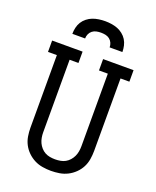

<svg xmlns="http://www.w3.org/2000/svg" viewBox="-172 -1054 944 1161"><g transform="rotate(20 300.0 -473.5)"><path d="M300 8Q273 8 245.5 3.5Q218 -1 193.5 -13.5Q169 -26 149 -45.5Q129 -65 116.5 -89Q104 -113 99.5 -140.5Q95 -168 95 -195V-662H38V-735H234V-662H177V-195Q177 -178 180 -161Q183 -144 190 -129Q197 -114 208.5 -101Q220 -88 234.5 -80Q249 -72 266 -69Q283 -66 300 -66Q317 -66 334 -69Q351 -72 365.5 -80Q380 -88 391.5 -101Q403 -114 410 -129Q417 -144 420 -161Q423 -178 423 -195V-662H366V-735H562V-661H505V-195Q505 -168 500.5 -140.5Q496 -113 483.5 -89Q471 -65 451 -45.5Q431 -26 406.5 -13.5Q382 -1 354.5 3.5Q327 8 300 8ZM139 -815Q139 -835 143.5 -855Q148 -875 158.5 -892Q169 -909 185.5 -922Q202 -935 220.5 -942Q239 -949 259.5 -952Q280 -955 300 -955Q320 -955 340.5 -952Q361 -949 379.5 -942Q398 -935 414.5 -922Q431 -909 441.5 -892Q452 -875 456.5 -855Q461 -835 461 -815H379Q379 -830 373 -843.5Q367 -857 355.5 -866Q344 -875 329.5 -878Q315 -881 300 -881Q285 -881 270.5 -878Q256 -875 244.5 -866Q233 -857 227 -843.5Q221 -830 221 -815Z"/></g></svg>

Font: Iosevka Curly Slab Extended
Style: Regular
Weight: 400
Width: 7
Monospace: yes
Designer: Belleve Invis
Foundry: Belleve Invis
Version: Version 11.1.0; ttfautohint (v1.8.3)